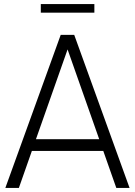

<svg xmlns="http://www.w3.org/2000/svg" viewBox="-20 -921 661 941"><path d="M442.5 -901.2V-858.8H180V-901.2ZM550 0 486.2 -181.2H136.2L72.5 0H6.2L277.5 -750H343.8L615 0ZM156.2 -238.8H466.2L311.2 -678.8Z"/></svg>

Font: Now Light
Style: Regular
Weight: 300
Designer: Alfredo Marco Pradil
Foundry: Alfredo Marco Pradil
Version: Version 1.002;PS 001.002;hotconv 1.0.88;makeotf.lib2.5.64775